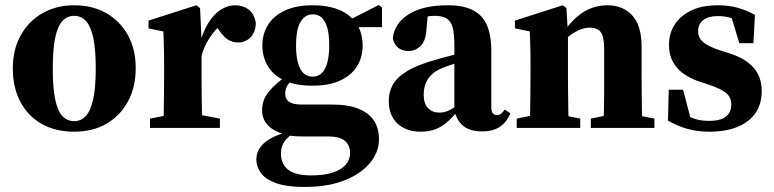

<svg xmlns="http://www.w3.org/2000/svg" viewBox="-20 -509 3079 764"><path d="M275 15Q200 15 145 -16.5Q90 -48 60.5 -105Q31 -162 31 -237Q31 -313 63 -369.5Q95 -426 150 -457Q205 -488 275 -488Q348 -488 402.5 -457Q457 -426 488.5 -370Q520 -314 520 -238Q520 -162 489 -105Q458 -48 403.5 -16.5Q349 15 275 15ZM275 -27Q303 -27 322 -48Q341 -69 351 -115Q361 -161 361 -237Q361 -313 351 -359Q341 -405 322 -425.5Q303 -446 275 -446Q247 -446 228 -425Q209 -404 199.5 -358Q190 -312 190 -236Q190 -160 199.5 -114Q209 -68 228 -47.5Q247 -27 275 -27Z M577 0V-37L668 -55H761L855 -37V0ZM629 0Q631 -24 631.5 -61Q632 -98 632.5 -138Q633 -178 633 -210V-257Q633 -286 632.5 -307Q632 -328 631.5 -346Q631 -364 630 -384L571 -396V-427L761 -488L776 -477L782 -352V-349V-210Q782 -178 782.5 -138Q783 -98 783.5 -61Q784 -24 786 0ZM779 -275 752 -335H775Q789 -386 810.5 -420Q832 -454 859.5 -471Q887 -488 915 -488Q947 -488 969.5 -471Q992 -454 998 -418Q997 -380 976.5 -360Q956 -340 928 -340Q905 -340 887 -351.5Q869 -363 852 -388L827 -423L863 -413Q838 -395 813.5 -357.5Q789 -320 779 -275Z M1193 235Q1120 235 1078 219.5Q1036 204 1018 179Q1000 154 1000 126Q1000 97 1017 75Q1034 53 1065.5 37.5Q1097 22 1138 13L1148 20Q1132 31 1121 43Q1110 55 1104 69Q1098 83 1098 103Q1098 128 1110 148Q1122 168 1148.5 178.5Q1175 189 1217 189Q1270 189 1304.5 177.5Q1339 166 1356 146Q1373 126 1373 100Q1373 69 1352.5 51.5Q1332 34 1287 34H1188Q1165 34 1146.5 32.5Q1128 31 1112 27L1110 24Q1072 15 1047.5 -9Q1023 -33 1023 -71Q1023 -111 1048.5 -143Q1074 -175 1117 -204V-214L1146 -194Q1132 -182 1123.5 -168.5Q1115 -155 1115 -137Q1115 -114 1131 -103.5Q1147 -93 1181 -93H1299Q1367 -93 1408.5 -75.5Q1450 -58 1469 -27.5Q1488 3 1488 45Q1488 82 1469 115.5Q1450 149 1412.5 176Q1375 203 1320 219Q1265 235 1193 235ZM1223 -168Q1157 -168 1112.5 -188.5Q1068 -209 1046 -245.5Q1024 -282 1024 -328Q1024 -375 1047 -411Q1070 -447 1114.5 -467.5Q1159 -488 1224 -488Q1264 -488 1296 -480.5Q1328 -473 1351.5 -459Q1375 -445 1390 -425L1394 -421Q1409 -402 1416 -378Q1423 -354 1423 -327Q1423 -281 1400.5 -245Q1378 -209 1333.5 -188.5Q1289 -168 1223 -168ZM1224 -204Q1246 -204 1260.5 -218Q1275 -232 1282.5 -260Q1290 -288 1290 -329Q1290 -371 1282.5 -398Q1275 -425 1260.5 -438.5Q1246 -452 1224 -452Q1204 -452 1188.5 -438Q1173 -424 1165.5 -397Q1158 -370 1158 -328Q1158 -287 1165.5 -259.5Q1173 -232 1187.5 -218Q1202 -204 1224 -204ZM1365 -401 1363 -429H1369L1487 -489L1500 -480V-401Z M1653 15Q1597 15 1562 -17Q1527 -49 1527 -108Q1527 -143 1543 -172Q1559 -201 1600 -226Q1641 -251 1713 -271Q1736 -278 1762 -284.5Q1788 -291 1815 -298.5Q1842 -306 1868 -313V-280Q1833 -269 1801.5 -259.5Q1770 -250 1749 -242Q1721 -232 1702.5 -216.5Q1684 -201 1675 -180Q1666 -159 1666 -132Q1666 -96 1683.5 -78.5Q1701 -61 1727 -61Q1743 -61 1756.5 -65.5Q1770 -70 1787 -81Q1804 -92 1828 -112L1837 -65H1800Q1777 -38 1756 -20.5Q1735 -3 1710.5 6Q1686 15 1653 15ZM1898 14Q1848 14 1821 -10Q1794 -34 1788 -74V-78V-326Q1788 -372 1781.5 -398Q1775 -424 1758 -435Q1741 -446 1710 -446Q1693 -446 1674.5 -442.5Q1656 -439 1631 -432L1684 -466L1677 -395Q1675 -347 1654 -326.5Q1633 -306 1606 -306Q1581 -306 1565 -318.5Q1549 -331 1543 -355Q1548 -414 1604.5 -451Q1661 -488 1761 -488Q1823 -488 1861 -469Q1899 -450 1917 -410Q1935 -370 1935 -305V-81Q1935 -66 1941 -58.5Q1947 -51 1957 -51Q1966 -51 1973 -56Q1980 -61 1989 -73L2011 -58Q1995 -21 1967.5 -3.5Q1940 14 1898 14Z M2036 0V-37L2125 -55H2200L2289 -37V0ZM2087 0Q2089 -24 2089.5 -61Q2090 -98 2090.5 -138Q2091 -178 2091 -210V-257Q2091 -286 2090.5 -306.5Q2090 -327 2089.5 -345.5Q2089 -364 2088 -384L2029 -396V-427L2219 -488L2234 -477L2240 -373V-370V-210Q2240 -178 2240.5 -138Q2241 -98 2241.5 -61Q2242 -24 2244 0ZM2331 0V-37L2418 -55H2493L2584 -37V0ZM2380 0Q2382 -24 2383 -61Q2384 -98 2384 -137.5Q2384 -177 2384 -210V-315Q2384 -363 2370.5 -381Q2357 -399 2327 -399Q2309 -399 2288.5 -391Q2268 -383 2247 -367.5Q2226 -352 2207 -330L2204 -380H2221Q2249 -419 2276.5 -442.5Q2304 -466 2334 -477Q2364 -488 2397 -488Q2458 -488 2495.5 -448Q2533 -408 2533 -323V-210Q2533 -177 2533.5 -137.5Q2534 -98 2534.5 -61Q2535 -24 2537 0Z M2802 15Q2756 15 2716 4Q2676 -7 2638 -29L2641 -152H2698L2733 -19H2687V-63Q2716 -46 2742 -37Q2768 -28 2802 -28Q2830 -28 2850 -35Q2870 -42 2880 -57Q2890 -72 2890 -93Q2890 -122 2869 -139Q2848 -156 2804 -171L2761 -185Q2726 -197 2699.5 -216Q2673 -235 2657.5 -263Q2642 -291 2642 -331Q2642 -376 2664.5 -411Q2687 -446 2730 -467Q2773 -488 2837 -488Q2879 -488 2914 -478.5Q2949 -469 2984 -450L2978 -337H2922L2885 -459H2931V-413Q2907 -431 2886.5 -438Q2866 -445 2835 -445Q2800 -445 2779 -429.5Q2758 -414 2758 -385Q2758 -358 2778.5 -341Q2799 -324 2844 -309L2885 -296Q2925 -283 2953 -263Q2981 -243 2996 -214.5Q3011 -186 3011 -147Q3011 -95 2986 -59Q2961 -23 2914.5 -4Q2868 15 2802 15Z"/></svg>

Font: Source Serif 4 36pt
Style: Bold
Weight: 700
Designer: Frank Grießhammer
Foundry: Adobe Systems Incorporated
Version: Version 4.004;hotconv 1.0.116;makeotfexe 2.5.65601